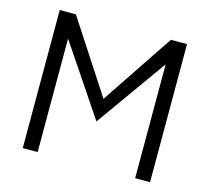

<svg xmlns="http://www.w3.org/2000/svg" viewBox="-97 -782 980 896"><g transform="rotate(15 392.5 -333.5)"><path d="M85 0V-667H163L410 -288L361 -277L622 -667H700V0H628V-595H660L385 -209L131 -587L157 -624V0Z"/></g></svg>

Font: Maven Pro VF Beta
Style: Regular
Weight: 400
Designer: Joe Prince
Foundry: Joe Prince
Version: Version 2.002